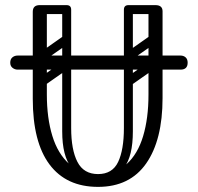

<svg xmlns="http://www.w3.org/2000/svg" viewBox="-20 -720 773 750"><path d="M713 -475Q713 -448 685 -448Q522 -448 368.5 -448Q215 -448 49 -448Q38 -448 29 -455Q20 -462 20 -475Q20 -489 28.5 -496Q37 -503 49 -503H685Q697 -503 705 -496Q713 -489 713 -475ZM363 10Q239 10 173.5 -77.5Q108 -165 108 -334V-674Q108 -700 135 -700Q163 -700 163 -676V-351Q163 -259 184.5 -189Q206 -119 250.5 -79.5Q295 -40 363 -40Q431 -40 474.5 -79Q518 -118 539 -188Q560 -258 560 -350V-674Q560 -700 587 -700Q615 -700 615 -676V-337Q615 -173 551 -81.5Q487 10 363 10ZM363 -40Q419 -40 441.5 -87.5Q464 -135 464 -220V-315H499V-207Q499 -110 465 -65.5Q431 -21 352 -21ZM363 -40 374 -21Q295 -21 259 -65.5Q223 -110 223 -207V-315H258V-220Q258 -135 282.5 -87.5Q307 -40 363 -40ZM119 -682Q119 -700 137 -700H240Q258 -700 258 -682Q258 -665 239 -665H136Q119 -665 119 -682ZM240 -554Q223 -554 223 -571V-681Q223 -698 240 -698Q258 -698 258 -682V-572Q258 -554 240 -554ZM605 -682Q605 -665 588 -665H483Q464 -665 464 -682Q464 -700 482 -700H587Q605 -700 605 -682ZM482 -554Q464 -554 464 -572V-682Q464 -698 482 -698Q499 -698 499 -681V-571Q499 -554 482 -554ZM252 -478Q257 -471 255.5 -464Q254 -457 249 -453L155 -387Q142 -378 132 -391Q121 -407 135 -416L229 -482Q242 -491 252 -478ZM252 -576Q257 -569 255.5 -562Q254 -555 249 -551L155 -485Q142 -476 132 -489Q121 -505 135 -514L229 -580Q242 -589 252 -576ZM145 -280Q127 -280 127 -298V-630Q127 -646 145 -646Q162 -646 162 -629V-297Q162 -280 145 -280ZM241 -280Q223 -280 223 -298V-630Q223 -646 241 -646Q258 -646 258 -629V-297Q258 -280 241 -280ZM589 -478Q594 -471 592.5 -464Q591 -457 586 -453L492 -387Q479 -378 469 -391Q458 -407 472 -416L566 -482Q579 -491 589 -478ZM589 -576Q594 -569 592.5 -562Q591 -555 586 -551L492 -485Q479 -476 469 -489Q458 -505 472 -514L566 -580Q579 -589 589 -576ZM482 -280Q464 -280 464 -298V-630Q464 -646 482 -646Q499 -646 499 -629V-297Q499 -280 482 -280ZM578 -280Q560 -280 560 -298V-630Q560 -646 578 -646Q595 -646 595 -629V-297Q595 -280 578 -280Z"/></svg>

Font: Agu Display
Style: Regular
Weight: 400
Designer: Oluwaseun Badejo
Version: Version 1.103